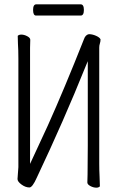

<svg xmlns="http://www.w3.org/2000/svg" viewBox="-20 -861 540 888"><path d="M147 -789Q133 -789 133 -815Q133 -841 148 -841H353Q368 -841 368 -815Q368 -789 353 -789ZM63 -659 62 -695Q62 -696 66.5 -698.5Q71 -701 78 -701Q92 -701 106 -693.5Q120 -686 120 -677Q120 -665 119 -640V-103L201 -280Q277 -449 368 -679Q375 -700 391 -703Q407 -703 424 -695.5Q441 -688 445 -679Q445 -669 442 -660Q439 -651 439 -641V-105Q439 -74 440.5 -45Q442 -16 442 1L438 4Q434 7 426 7Q412 7 398 -0.5Q384 -8 384 -17Q384 -29 385 -55L386 -188V-578L376 -554Q275 -303 150 -39Q130 6 116 6Q98 6 79.5 -7.5Q61 -21 61 -33L63 -61Q65 -79 65 -88V-589Q65 -631 63 -659Z"/></svg>

Font: Moon Stars Kai HW Light
Style: Regular
Weight: 300
Designer: GuiWonder
Version: Version 1.101